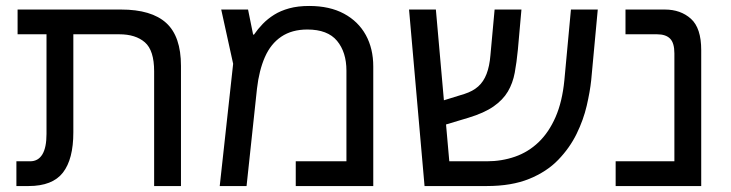

<svg xmlns="http://www.w3.org/2000/svg" viewBox="-20 -624 2452 644"><path d="M497 0V-385Q497 -455 466 -482Q435 -509 380 -509H39V-592H386Q488 -592 537.5 -547Q587 -502 587 -403V0ZM35 0V-83H81Q108 -83 122 -106Q136 -129 136 -175V-548H226V-180Q226 -90 191 -45Q156 0 76 0Z M1017 -604Q1086 -604 1134 -578Q1182 -552 1207 -506.5Q1232 -461 1232 -401V0H972V-83H1142V-387Q1142 -449 1110.5 -487Q1079 -525 1011 -525Q959 -525 923.5 -501Q888 -477 868.5 -432.5Q849 -388 842 -327L807 0H717L762 -410L722 -592H812L829 -508H832Q845 -527 861.5 -544Q878 -561 899.5 -574.5Q921 -588 950 -596Q979 -604 1017 -604Z M1404 0 1352 -592H1442L1487 -83H1613Q1663 -83 1707.5 -98.5Q1752 -114 1786.5 -147Q1821 -180 1843.5 -231.5Q1866 -283 1873 -355L1895 -592H1985L1963 -355Q1959 -317 1948 -269.5Q1937 -222 1914 -175Q1891 -128 1852.5 -88Q1814 -48 1755 -24Q1696 0 1613 0ZM1461 -202 1454 -283 1538 -309Q1566 -318 1584 -334Q1602 -350 1612 -376Q1622 -402 1625 -439L1639 -592H1729L1717 -457Q1713 -415 1706.5 -380Q1700 -345 1683.5 -317Q1667 -289 1635.5 -267Q1604 -245 1551 -229Z M2045 0V-83H2242V-445Q2242 -480 2227.5 -494.5Q2213 -509 2184 -509H2078V-592H2210Q2263 -592 2297.5 -561Q2332 -530 2332 -456V0Z"/></svg>

Font: Noto Sans Hebrew
Style: Regular
Weight: 400
Designer: Monotype Design Team
Foundry: Monotype Imaging Inc.
Version: Version 2.003